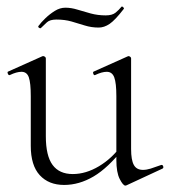

<svg xmlns="http://www.w3.org/2000/svg" viewBox="-20 -570 530 599"><path d="M180 7Q132 7 104 -23.5Q76 -54 76 -115V-270Q76 -311 70 -328.5Q64 -346 47 -346Q32 -346 11 -336Q7 -334 4.5 -340Q2 -346 6 -347L111 -394Q113 -395 115 -395Q117 -395 120 -393Q123 -391 123 -388V-145Q123 -84 144 -55.5Q165 -27 207 -27Q248 -27 289 -51.5Q330 -76 361 -119L366 -108Q317 -46 272 -19.5Q227 7 180 7ZM389 -388V-105Q389 -71 397.5 -55.5Q406 -40 426 -40Q437 -40 450 -44Q463 -48 482 -55Q487 -57 489 -51.5Q491 -46 487 -44L375 8Q373 9 371 9Q364 9 353.5 -11.5Q343 -32 343 -71V-270Q343 -311 336.5 -328.5Q330 -346 313 -346Q298 -346 277 -336Q273 -334 271 -340Q269 -346 273 -347L378 -394Q380 -395 381 -395Q383 -395 386 -393Q389 -391 389 -388ZM310 -522Q330 -522 340.5 -530.5Q351 -539 359 -549Q361 -551 364.5 -547.5Q368 -544 366 -542Q339 -507 322 -495.5Q305 -484 288 -484Q265 -484 244.5 -490.5Q224 -497 203 -503Q182 -509 156 -509Q136 -509 126.5 -500.5Q117 -492 107 -482Q105 -481 101.5 -483.5Q98 -486 100 -489Q108 -500 121.5 -513Q135 -526 151 -536Q167 -546 184 -546Q202 -546 221.5 -540Q241 -534 263 -528Q285 -522 310 -522Z"/></svg>

Font: Cormorant Garamond Light
Style: Regular
Weight: 300
Designer: Christian Thalmann (Catharsis Fonts)
Foundry: Catharsis Fonts
Version: Version 4.001